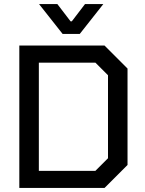

<svg xmlns="http://www.w3.org/2000/svg" viewBox="-20 -924 712 944"><path d="M75 -700H494L607 -587V-113L494 0H75ZM449 -84 511 -146V-554L449 -616H171V-84ZM172 -904H262L327 -819H333L398 -904H488L372 -757H288Z"/></svg>

Font: Chakra Petch Medium
Style: Regular
Weight: 500
Designer: Katatrad Aksorn Co.,Ltd.
Foundry: Cadson Demak Co.,Ltd.
Version: Version 1.000; ttfautohint (v1.6)